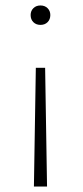

<svg xmlns="http://www.w3.org/2000/svg" viewBox="-20 -487 303 702"><path d="M145 -239 152 195H104L111 -239ZM128 -467Q144 -467 154 -457Q164 -447 164 -432Q164 -416 154 -406Q144 -396 128 -396Q112 -396 102 -406Q92 -416 92 -432Q92 -447 102 -457Q112 -467 128 -467Z"/></svg>

Font: Ysabeau Infant ExtraLight
Style: Regular
Weight: 250
Designer: Christian Thalmann (Catharsis Fonts)
Version: Version 2.001;gftools[0.9.30]; featfreeze: ss01,ss02,lnum